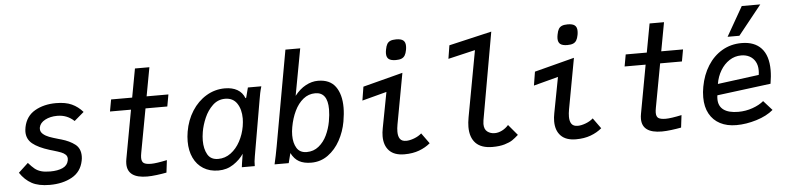

<svg xmlns="http://www.w3.org/2000/svg" viewBox="-47 -1071 5495 1338"><g transform="rotate(-5 2700.0 -402.5)"><path d="M48 -97 116 -160Q140.5 -132 159 -117Q177.5 -102 202.8 -94.5Q228 -87 266.5 -87Q319.5 -87 353.5 -102.5Q387.5 -118 394.5 -152Q396 -159 396 -165Q396 -182.5 384.2 -193.8Q372.5 -205 354 -212.2Q335.5 -219.5 298.5 -230.5L276 -237Q196 -262 157 -294Q118 -326 118 -377.5Q118 -389.5 121.5 -409.5Q137 -486 199.5 -522Q262 -558 347.5 -558Q414 -558 457.5 -538Q501 -518 534 -480L466.5 -422.5Q442 -445.5 413 -457.2Q384 -469 348 -469Q299.5 -469 263.5 -450Q227.5 -431 221 -399Q220 -395.5 220 -388.5Q220 -367.5 237.5 -352.5Q255 -337.5 279.5 -328.2Q304 -319 344.5 -307.5L362.5 -302.5Q420 -286 457.2 -257.5Q494.5 -229 494.5 -174Q494.5 -158 491 -142Q475.5 -65.5 410.8 -29.8Q346 6 255.5 6Q177.5 6 130 -19.8Q82.5 -45.5 48 -97Z M799 -93.5Q799 -111 802.5 -128.5L864.5 -467H717.5L732.5 -550H880L917 -750.5H1018L981 -550H1133.5L1118.5 -467H966L909.5 -161.5Q905.5 -140 905.5 -127Q905.5 -99 920.8 -89Q936 -79 972 -79Q1007.5 -79 1083 -95L1072.5 -8.5Q1041.5 -2.5 1003.8 2.2Q966 7 937 7Q799 7 799 -93.5Z M1238.5 -212Q1238.5 -245 1244.5 -280Q1258 -359.5 1298.2 -422.8Q1338.5 -486 1398.5 -522Q1458.5 -558 1528.5 -558Q1580 -558 1615.5 -537.8Q1651 -517.5 1666.5 -477L1671.5 -480L1689.5 -550H1783.5Q1776 -525 1771.5 -503.2Q1767 -481.5 1762.5 -453.5L1696 -68.5Q1692 -44.5 1690.8 -32.8Q1689.5 -21 1689.5 0H1599Q1600.5 -14 1603 -29.8Q1605.5 -45.5 1608 -61L1613 -93Q1586 -52.5 1540 -22Q1494 8.5 1435.5 8.5Q1374.5 8.5 1330 -19.2Q1285.5 -47 1262 -96.8Q1238.5 -146.5 1238.5 -212ZM1630 -283.5Q1635 -314.5 1635 -337.5Q1635 -402 1607 -443.8Q1579 -485.5 1524 -485.5Q1474 -485.5 1437.2 -450.8Q1400.5 -416 1379 -366.2Q1357.5 -316.5 1349.5 -269Q1344 -236 1344 -208.5Q1344 -150.5 1366.2 -111.2Q1388.5 -72 1440.5 -72Q1489 -72 1528.8 -101.5Q1568.5 -131 1594.5 -179.5Q1620.5 -228 1630 -283.5Z M1944.5 -69 1927 0H1828Q1842 -60 1853.5 -124L1973 -790H2076.5L2016 -463Q2051.5 -508.5 2093.8 -531.2Q2136 -554 2179.5 -554Q2262.5 -554 2302 -499.8Q2341.5 -445.5 2341.5 -353Q2341.5 -309.5 2332 -255Q2319.5 -185.5 2286.5 -125Q2253.5 -64.5 2201.8 -27Q2150 10.5 2084.5 10.5Q2033.5 10.5 2000 -7.8Q1966.5 -26 1944.5 -69ZM2231 -264.5Q2239.5 -311 2239.5 -349.5Q2239.5 -469 2153 -469Q2106 -469 2069.2 -439.2Q2032.5 -409.5 2008.5 -359.5Q1984.5 -309.5 1973.5 -248Q1968 -219 1968 -191Q1968 -136.5 1989.8 -101.2Q2011.5 -66 2059.5 -66Q2107.5 -66 2143.2 -95Q2179 -124 2200.5 -169.2Q2222 -214.5 2231 -264.5Z M2595 -129Q2595 -155.5 2601 -185.5L2648.5 -435L2476.5 -389.5L2492 -485.5L2771 -558L2705.5 -202Q2700.5 -175.5 2700.5 -152Q2700.5 -119 2713.5 -101.2Q2726.5 -83.5 2756.5 -83.5Q2781 -83.5 2812.2 -95.2Q2843.5 -107 2864.5 -126L2917.5 -52.5Q2884.5 -24.5 2839.5 -7.8Q2794.5 9 2736.5 9Q2666 9 2630.5 -27.8Q2595 -64.5 2595 -129ZM2668.5 -702Q2668.5 -714 2671.5 -729Q2676 -754 2684.2 -767.8Q2692.5 -781.5 2707.5 -787.8Q2722.5 -794 2747.5 -794Q2782 -794 2797.2 -781.5Q2812.5 -769 2812.5 -742Q2812.5 -727.5 2810 -715Q2805.5 -690.5 2797 -676.8Q2788.5 -663 2773.5 -656.8Q2758.5 -650.5 2733.5 -650.5Q2699.5 -650.5 2684 -662.8Q2668.5 -675 2668.5 -702Z M3196.5 -142Q3196.5 -171.5 3203.5 -209.5L3288.5 -671.5L3099 -627L3114 -720.5L3413 -790L3305 -179.5Q3302.5 -163.5 3302.5 -153.5Q3302.5 -116 3324.2 -99.5Q3346 -83 3375.5 -83Q3401 -83 3427 -96Q3453 -109 3472.5 -131.5L3535 -57Q3511 -35.5 3491.8 -22.5Q3472.5 -9.5 3437.5 1Q3402.5 11.5 3352 11.5Q3274 11.5 3235.2 -28.2Q3196.5 -68 3196.5 -142Z M3795 -129Q3795 -155.5 3801 -185.5L3848.5 -435L3676.5 -389.5L3692 -485.5L3971 -558L3905.5 -202Q3900.5 -175.5 3900.5 -152Q3900.5 -119 3913.5 -101.2Q3926.5 -83.5 3956.5 -83.5Q3981 -83.5 4012.2 -95.2Q4043.5 -107 4064.5 -126L4117.5 -52.5Q4084.5 -24.5 4039.5 -7.8Q3994.5 9 3936.5 9Q3866 9 3830.5 -27.8Q3795 -64.5 3795 -129ZM3868.5 -702Q3868.5 -714 3871.5 -729Q3876 -754 3884.2 -767.8Q3892.5 -781.5 3907.5 -787.8Q3922.5 -794 3947.5 -794Q3982 -794 3997.2 -781.5Q4012.5 -769 4012.5 -742Q4012.5 -727.5 4010 -715Q4005.5 -690.5 3997 -676.8Q3988.5 -663 3973.5 -656.8Q3958.5 -650.5 3933.5 -650.5Q3899.5 -650.5 3884 -662.8Q3868.5 -675 3868.5 -702Z M4399 -93.5Q4399 -111 4402.5 -128.5L4464.5 -467H4317.5L4332.5 -550H4480L4517 -750.5H4618L4581 -550H4733.5L4718.5 -467H4566L4509.5 -161.5Q4505.5 -140 4505.5 -127Q4505.5 -99 4520.8 -89Q4536 -79 4572 -79Q4607.5 -79 4683 -95L4672.5 -8.5Q4641.5 -2.5 4603.8 2.2Q4566 7 4537 7Q4399 7 4399 -93.5Z M4844.5 -205Q4844.5 -242 4851.5 -278.5Q4866.5 -361 4906.5 -424.2Q4946.5 -487.5 5007.2 -523Q5068 -558.5 5143 -558.5Q5233.5 -558.5 5281.2 -506.5Q5329 -454.5 5329 -353.5Q5329 -310.5 5320 -258.5L4944 -210.5Q4942 -198.5 4942 -184.5Q4942 -134.5 4977.2 -108.8Q5012.5 -83 5080 -83Q5132 -83 5180 -100Q5228 -117 5258 -142.5L5318 -75.5Q5272 -36.5 5199.5 -14.2Q5127 8 5058.5 8Q4993 8 4945 -17Q4897 -42 4870.8 -89.8Q4844.5 -137.5 4844.5 -205ZM5246 -358.5Q5246 -394.5 5231.5 -420.2Q5217 -446 5191.5 -459.5Q5166 -473 5133 -473Q5088 -473 5050.5 -448.5Q5013 -424 4988 -382.2Q4963 -340.5 4954.5 -289L5243.5 -327Q5246 -341 5246 -358.5ZM5050.5 -610.5 5167.5 -815.5H5297L5133 -610.5Z"/></g></svg>

Font: JuliaMono Medium
Style: Italic
Weight: 500
Italic angle: -9°
Monospace: yes
Designer: cormullion
Foundry: corm
Version: Version 0.054; ttfautohint (v1.8.4)